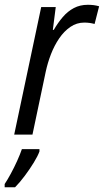

<svg xmlns="http://www.w3.org/2000/svg" viewBox="-45 -565 436 806"><path d="M14.6 0 127.9 -535.2H189L176.8 -439.5H180.7Q198.2 -469.7 218.8 -493.7Q239.3 -517.6 265.1 -531.2Q291 -544.9 323.7 -544.9Q335.9 -544.9 347.9 -543.5Q359.9 -542 371.1 -538.6L352.1 -464.4Q341.3 -467.3 330.8 -468.8Q320.3 -470.2 308.6 -470.2Q276.9 -470.2 250.5 -452.1Q224.1 -434.1 203.6 -404.1Q183.1 -374 168.9 -337.4Q154.8 -300.8 147 -264.2L91.3 0ZM-25.4 221.2V207.5Q-14.2 190.9 0 164.8Q14.2 138.7 26.9 110.6Q39.6 82.5 46.9 61H120.6V70.8Q113.8 89.8 96.7 117.7Q79.6 145.5 58.6 173.6Q37.6 201.7 18.1 221.2Z"/></svg>

Font: Open Sans SemiCondensed
Style: Italic
Weight: 400
Width: 4
Italic angle: -12°
Designer: Monotype Design Team
Foundry: Monotype Imaging Inc.
Version: Version 3.000